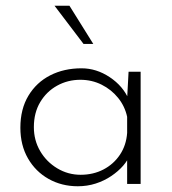

<svg xmlns="http://www.w3.org/2000/svg" viewBox="-20 -641 599 669"><path d="M251 8Q195 8 149.5 -17.5Q104 -43 77.5 -89Q51 -135 51 -196Q51 -261 79 -307.5Q107 -354 155 -378.5Q203 -403 264 -403Q316 -403 362.5 -372Q409 -341 429 -294L422 -280L428 -391H470V0H423V-121L433 -103Q426 -83 409 -63.5Q392 -44 367.5 -27.5Q343 -11 313.5 -1.5Q284 8 251 8ZM261 -32Q305 -32 340.5 -50.5Q376 -69 398 -102Q420 -135 423 -178V-234Q415 -271 391.5 -300Q368 -329 334 -346Q300 -363 260 -363Q216 -363 179 -342.5Q142 -322 120 -285Q98 -248 98 -198Q98 -152 120 -114.5Q142 -77 179.5 -54.5Q217 -32 261 -32ZM170 -621H222L305 -488H271Z"/></svg>

Font: Josefin Sans Thin Light
Style: Regular
Weight: 300
Version: Version 2.000